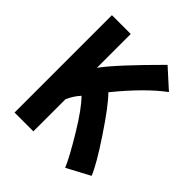

<svg xmlns="http://www.w3.org/2000/svg" viewBox="-196 -783 909 909"><g transform="rotate(45 259.0 -328.0)"><path d="M287.1 -381.8Q331.1 -338.4 411.6 -217.3Q492.2 -96.2 510.7 -45.9L395.5 15.6Q374.5 -34.7 313.2 -136.2Q252 -237.8 209 -280.3Q181.6 -250 167 -214.8V0H41V-651.9H167V-425.3Q216.3 -494.6 393.6 -671.9L489.3 -585.4Q396.5 -516.6 287.1 -381.8Z"/></g></svg>

Font: Fantasque Sans Mono
Style: Bold
Weight: 700
Monospace: yes
Designer: Jany Belluz
Version: Version 1.8.0 ; ttfautohint (v1.8.2)